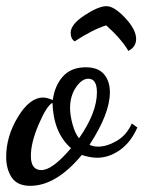

<svg xmlns="http://www.w3.org/2000/svg" viewBox="-32 -570 465 622"><path d="M283 -59Q260 -59 233 -68Q150 32 66 32Q24 32 6 5Q-12 -22 -12 -62Q-12 -128 26 -191Q64 -254 108 -254Q120 -254 139 -246Q145 -292 171.5 -322Q198 -352 246 -352Q286 -352 305 -329.5Q324 -307 324 -271Q324 -202 258 -101Q270 -95 286 -95Q314 -95 346 -113.5Q378 -132 395 -170L413 -157Q392 -109 356.5 -84Q321 -59 283 -59ZM198 -90Q141 -140 138 -237Q119 -227 93.5 -167.5Q68 -108 68 -65Q68 -19 102 -19Q138 -19 198 -90ZM195 -220Q195 -197 203 -167.5Q211 -138 224 -122Q282 -205 282 -271Q282 -315 254 -315Q233 -315 214 -287Q195 -259 195 -220ZM210 -436Q197 -444 197 -464Q197 -491 242 -520.5Q287 -550 313 -550Q338 -550 373.5 -512Q409 -474 409 -444Q409 -418 384 -405Q361 -444 312 -488Q266 -473 210 -436Z"/></svg>

Font: Dancing Script
Style: Bold
Weight: 700
Designer: Pablo Impallari
Foundry: Pablo Impallari. www.impallari.com Igino Marini. www.ikern.com
Version: Version 1.002